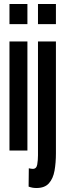

<svg xmlns="http://www.w3.org/2000/svg" viewBox="-20 -755 342 963"><path d="M163 188Q152.5 188 143.8 186.5Q135 185 123.5 181L124.5 89Q128 90 134.5 91Q141 92 144.5 92Q163 92 166.8 70Q170.5 48 170.5 24.5V-547H260.5V14Q260.5 61.5 253.5 101Q246.5 140.5 225.5 164.2Q204.5 188 163 188ZM27.5 0V-547H117.5V0ZM27.5 -634V-735H117.5V-634ZM170.5 -634V-735H260.5V-634Z"/></svg>

Font: League Gothic SemiCondensed
Style: Regular
Weight: 400
Width: 4
Designer: The League of Moveable Type
Version: Version 2.001